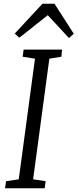

<svg xmlns="http://www.w3.org/2000/svg" viewBox="-20 -1009 416 1029"><path d="M7 0 12.5 -38 80.5 -48 167.5 -694.5 101.5 -705 106.5 -743H312.5L309 -705L244.5 -694.5L157.5 -48L224.5 -38L219.5 0ZM59 -829 207.5 -989H272L375.5 -828L349.5 -805Q321.5 -835.5 292.8 -866.5Q264 -897.5 236 -927.5Q197 -897.5 160.2 -867.5Q123.5 -837.5 83.5 -807Z"/></svg>

Font: Merriweather 24pt SemiCondensed Light
Style: Italic
Weight: 300
Width: 4
Italic angle: -7.8°
Designer: Eben Sorkin
Foundry: Eben Sorkin
Version: Version 2.101